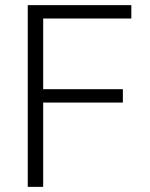

<svg xmlns="http://www.w3.org/2000/svg" viewBox="-20 -727 583 747"><path d="M88 -707H491V-655H148V-380H458V-328H148V0H88Z"/></svg>

Font: 42dot Sans Light Light
Style: Regular
Weight: 300
Version: Version 1.000